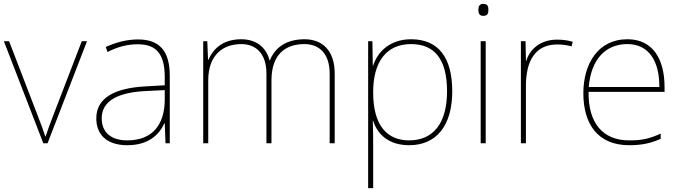

<svg xmlns="http://www.w3.org/2000/svg" viewBox="-20 -741 3518 993"><path d="M204 0H226L430 -528H403L253 -138C236 -95 228 -69 216 -36H214C203 -69 194 -95 177 -138L27 -528H0Z M694 -537C635 -537 580 -522 527 -498L536 -472C593 -501 641 -512 694 -512C787 -512 832 -463 832 -343V-300L729 -294C572 -285 478 -234 478 -129C478 -45 532 10 638 10C746 10 802 -42 830 -103H832L836 0H858V-350C858 -480 803 -537 694 -537ZM731 -270 832 -275V-220C830 -99 771 -15 638 -15C553 -15 506 -58 506 -129C506 -222 595 -263 731 -270Z M1555 -538C1460 -538 1401 -494 1376 -429H1374C1356 -500 1301 -538 1228 -538C1126 -538 1079 -481 1058 -432H1056L1052 -528H1031V0H1057V-325C1057 -459 1135 -513 1228 -513C1301 -513 1358 -467 1358 -360V0H1384V-325C1384 -459 1455 -513 1555 -513C1628 -513 1685 -467 1685 -360V0H1711V-361C1711 -482 1645 -538 1555 -538Z M2106 -538C1996 -538 1932 -472 1910 -402H1908L1906 -528H1884V232H1910V15C1910 -27 1910 -71 1908 -116H1910C1932 -46 1991 10 2096 10C2237 10 2319 -91 2319 -269C2319 -445 2246 -538 2106 -538ZM2106 -513C2228 -513 2292 -434 2292 -269C2292 -101 2219 -15 2096 -15C1982 -15 1910 -92 1910 -262V-265C1910 -421 1978 -513 2106 -513Z M2479 -721C2459 -721 2454 -706 2454 -690C2454 -673 2459 -659 2479 -659C2503 -659 2506 -673 2506 -690C2506 -706 2503 -721 2479 -721ZM2492 -528H2466V0H2492Z M2861 -536C2776 -536 2721 -488 2702 -427H2700L2698 -528H2674V0H2700V-297C2700 -428 2750 -511 2861 -511C2891 -511 2911 -508 2936 -501L2942 -525C2918 -532 2893 -536 2861 -536Z M3225 -538C3071 -538 2997 -408 2997 -259C2997 -104 3068 10 3234 10C3298 10 3346 0 3397 -23V-50C3335 -22 3298 -15 3234 -15C3097 -15 3022 -105 3024 -266H3417V-291C3417 -430 3360 -538 3225 -538ZM3225 -513C3337 -513 3391 -423 3390 -291H3025C3037 -436 3113 -513 3225 -513Z"/></svg>

Font: Noto Sans Thai Looped Thin
Style: Regular
Weight: 100
Designer: Sasikarn Vongin, Ben Mitchell
Foundry: The Fontpad Ltd
Version: Version 1.001